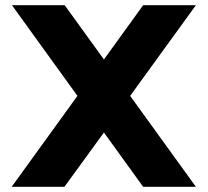

<svg xmlns="http://www.w3.org/2000/svg" viewBox="-20 -719 799 739"><path d="M278 -350 26 -699H229L380 -490L531 -699H734L481 -350L734 0H531L380 -209L228 0H25Z"/></svg>

Font: Prompt
Style: Bold
Weight: 700
Designer: Katatrad Team
Foundry: CadsonDemak
Version: Version 1.000